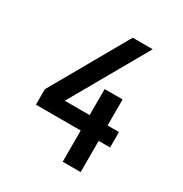

<svg xmlns="http://www.w3.org/2000/svg" viewBox="-171 -863 942 991"><g transform="rotate(30 300.0 -367.5)"><path d="M342 0V-186H75V-278L335 -735H454L194 -278H342V-433H449V-278H517V-186H449V0Z"/></g></svg>

Font: Iosevka Curly SmBdEx
Style: Regular
Weight: 600
Width: 7
Monospace: yes
Designer: Belleve Invis
Foundry: Belleve Invis
Version: Version 11.1.0; ttfautohint (v1.8.3)